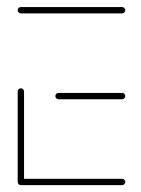

<svg xmlns="http://www.w3.org/2000/svg" viewBox="-20 -539 411 559"><path d="M31.5 -10.4V-272.6Q31.5 -276.3 34.3 -279.1Q37 -281.9 40.7 -281.9Q44.4 -281.9 47.2 -279.1Q50 -276.3 50 -272.6V-10.4ZM344.8 -9.3Q344.8 -5.6 342 -2.8Q339.3 0 335.6 0H40.7Q37 0 34.3 -2.8Q31.5 -5.6 31.5 -9.3Q31.5 -13.3 34.3 -15.9Q37 -18.5 40.7 -18.5H335.6Q339.3 -18.5 342 -15.7Q344.8 -13 344.8 -9.3ZM141.1 -259.3Q141.1 -263.3 143.9 -265.9Q146.7 -268.5 150.4 -268.5H335.6Q339.3 -268.5 342 -265.7Q344.8 -263 344.8 -259.3Q344.8 -255.6 342 -252.8Q339.3 -250 335.6 -250H150.4Q146.7 -250 143.9 -252.8Q141.1 -255.6 141.1 -259.3ZM31.5 -509.3Q31.5 -513.3 34.3 -515.9Q37 -518.5 40.7 -518.5H335.6Q339.3 -518.5 342 -515.7Q344.8 -513 344.8 -509.3Q344.8 -505.6 342 -502.8Q339.3 -500 335.6 -500H40.7Q37 -500 34.3 -502.8Q31.5 -505.6 31.5 -509.3Z"/></svg>

Font: 26F Galaxy Hebrew Hairline
Style: Regular
Weight: 50
Designer: C₂₉H₂₅N₃O₅
Version: Version 1.000